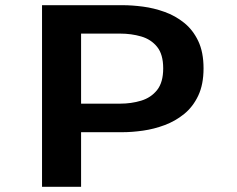

<svg xmlns="http://www.w3.org/2000/svg" viewBox="-20 -720 915 740"><path d="M142 0V-700H452.5Q489 -700 531 -694.5Q573 -689 614.2 -674.2Q655.5 -659.5 689.5 -632.2Q723.5 -605 744 -562Q764.5 -519 764.5 -456.5Q764.5 -394.5 744 -351.2Q723.5 -308 689.5 -280.5Q655.5 -253 614.5 -237.8Q573.5 -222.5 531.2 -216.5Q489 -210.5 452.5 -210.5H292.5V0ZM292.5 -320.5H443Q486 -320.5 524 -332Q562 -343.5 585.5 -373Q609 -402.5 609 -456.5Q609 -510.5 585.5 -539.5Q562 -568.5 524 -579.5Q486 -590.5 443 -590.5H292.5Z"/></svg>

Font: Trispace SemiExpanded SemiBold
Style: Regular
Weight: 600
Width: 6
Designer: Tyler Finck
Foundry: Etcetera Type Company
Version: Version 1.210; ttfautohint (v1.8.3)